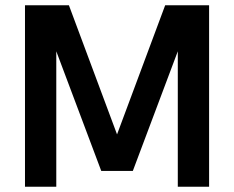

<svg xmlns="http://www.w3.org/2000/svg" viewBox="-20 -710 890 730"><path d="M75 0H194V-515L365 -60H485L656 -515V0H775V-690H608L425 -199L242 -690H75Z"/></svg>

Font: FREAK Grotesk
Style: Bold
Weight: 700
Designer: La Scuola Open Source
Foundry: La Scuola Open Source
Version: Version 1.000;PS 1.0;hotconv 1.0.72;makeotf.lib2.5.5900